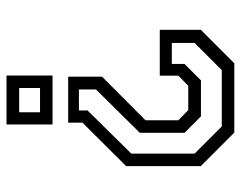

<svg xmlns="http://www.w3.org/2000/svg" viewBox="-95 -645 740 590"><g transform="rotate(90 275.0 -350.0)"><path d="M215.5 -189.5V-293.5L349.5 -427V-528L318.5 -558.5H243.5L212.5 -528V-471H71.5V-597L174.5 -700H387.5L490.5 -597V-367.5L357 -233.5V-189.5ZM250.5 -39H325V-103H250.5ZM212 0V-141.5H362.5V0ZM255 -222.5H319.5V-249L452 -383.5V-578L368.5 -661.5H195.5L112 -578V-508H176.5V-547L227 -597.5H337.5L388 -547V-409.5L255 -275Z"/></g></svg>

Font: Tourney Thin
Style: Regular
Weight: 400
Version: Version 1.015